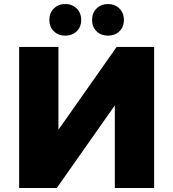

<svg xmlns="http://www.w3.org/2000/svg" viewBox="-20 -933 860 953"><path d="M75 -700H270V-289L559 -700H745V0H550V-410L262 0H75ZM225 -834Q225 -869 247.5 -891Q270 -913 304 -913Q338 -913 360.5 -891Q383 -869 383 -834Q383 -799 360.5 -777.5Q338 -756 304 -756Q270 -756 247.5 -777.5Q225 -799 225 -834ZM437 -834Q437 -869 459.5 -891Q482 -913 516 -913Q550 -913 572.5 -891Q595 -869 595 -834Q595 -799 572.5 -777.5Q550 -756 516 -756Q482 -756 459.5 -777.5Q437 -799 437 -834Z"/></svg>

Font: CMG Sans ExtraBold
Style: Regular
Weight: 800
Designer: Julieta Ulanovsky
Foundry: Julieta Ulanovsky
Version: Version 7.200